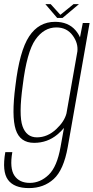

<svg xmlns="http://www.w3.org/2000/svg" viewBox="-48 -710 467 959"><path d="M96.5 229.5Q22 229.5 -8.2 188Q-38.5 146.5 -21.5 50H13.5Q-0.5 130.5 24 167Q48.5 203.5 101 203.5Q153 203.5 195 163.2Q237 123 254.5 23.5L271.5 -71Q258 -54.5 238.5 -38Q188.5 3.5 122.5 3.5Q52 3.5 30.5 -62.8Q9 -129 29 -281.5Q49.5 -455.5 97.5 -528.2Q145.5 -601 227 -601Q292.5 -601 329 -559Q344 -541.5 351.5 -523.5L365.5 -595H399.5L290.5 24Q270 139 220.2 184.2Q170.5 229.5 96.5 229.5ZM338.5 -453Q343 -494 316 -531.5Q286.5 -573 233.5 -573Q171.5 -573 128.8 -512Q86 -451 65.5 -283.5Q45 -135 64.5 -79.5Q84 -24 136.5 -24Q189.5 -24 233.5 -65.5Q273.5 -103 284 -143.5ZM237.5 -620.5 178.5 -689.5H205L253.5 -636L319.5 -689.5H346.5L264.5 -620.5Z"/></svg>

Font: Anybody ExtraLight
Style: Italic
Weight: 200
Italic angle: -10°
Designer: Tyler Finck
Foundry: Etcetera Type Company
Version: Version 1.010; ttfautohint (v1.8.3) -l 8 -r 50 -G 200 -x 14 